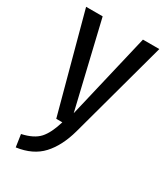

<svg xmlns="http://www.w3.org/2000/svg" viewBox="-184 -609 786 904"><g transform="rotate(30 209.0 -157.5)"><path d="M264 3Q239 94 190 147Q141 200 54 212L44 145Q107 131 136 99Q165 67 185 0H152L10 -527H100L210 -64L319 -527H408Z"/></g></svg>

Font: Fira Sans Extra Condensed
Style: Regular
Weight: 400
Width: 1
Designer: Carrois Corporate & Edenspiekermann AG
Foundry: Carrois Corporate GbR & Edenspiekermann AG
Version: Version 4.203